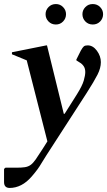

<svg xmlns="http://www.w3.org/2000/svg" viewBox="-45 -688 529 948"><path d="M3 240Q-25 240 -25 211V146L-18 140H35Q62 140 78 137.5Q94 135 106 126.5Q118 118 131 99.5Q144 81 165 48L189 10L87 -390L14 -420V-430L184 -464H187L270 -126H274L334 -221Q361 -264 368.5 -290Q376 -316 376 -332Q376 -350 368 -361.5Q360 -373 346 -381L332 -390V-394L354 -438Q363 -454 369 -459Q375 -464 388 -464Q414 -464 433.5 -437.5Q453 -411 453 -381Q453 -352 436.5 -319.5Q420 -287 383 -229L184 79Q169 102 160 117.5Q151 133 140.5 147.5Q130 162 112 183Q87 212 59.5 226Q32 240 3 240ZM231 -567Q209 -567 194.5 -582Q180 -597 180 -618Q180 -638 194.5 -653Q209 -668 231 -668Q252 -668 266.5 -653Q281 -638 281 -618Q281 -597 266.5 -582Q252 -567 231 -567ZM413 -567Q391 -567 376.5 -582Q362 -597 362 -618Q362 -638 376.5 -653Q391 -668 413 -668Q435 -668 449.5 -653Q464 -638 464 -618Q464 -597 449.5 -582Q435 -567 413 -567Z"/></svg>

Font: Spectral SemiBold
Style: Italic
Weight: 600
Italic angle: -10°
Designer: Jean-Baptiste Levee
Foundry: Production Type
Version: Version 2.001